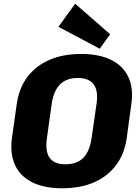

<svg xmlns="http://www.w3.org/2000/svg" viewBox="-20 -1001 748 1032"><path d="M314 11Q218 11 153.5 -21Q89 -53 61 -113.5Q33 -174 44 -258L70 -442Q82 -527 127 -587Q172 -647 245.5 -679Q319 -711 416 -711Q513 -711 577.5 -679Q642 -647 670 -587Q698 -527 686 -442L661 -258Q649 -174 604 -113.5Q559 -53 485.5 -21Q412 11 314 11ZM332 -118Q393 -118 427.5 -152.5Q462 -187 472 -257L499 -443Q509 -513 483.5 -547.5Q458 -582 398 -582Q338 -582 303 -547.5Q268 -513 258 -443L232 -257Q222 -187 247 -152.5Q272 -118 332 -118ZM572 -817 516 -739 294 -857 384 -981Z"/></svg>

Font: Pathway Extreme SemiCondensed ExtraBold
Style: Italic
Weight: 800
Width: 4
Italic angle: -8°
Version: Version 1.001;gftools[0.9.26]